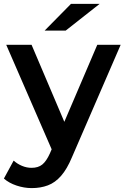

<svg xmlns="http://www.w3.org/2000/svg" viewBox="-37 -764 639 985"><path d="M126 201Q87 201 48 188Q9 175 -17 152L33 60Q52 77 76 87Q100 97 125 97Q159 97 180 80Q201 63 219 23L228 2L-5 -534H125L293 -139L462 -534H582L332 43Q307 103 276.5 138Q246 173 208.5 187Q171 201 126 201ZM192 -607 327 -744H474L300 -607Z"/></svg>

Font: Montserrat Thin SemiBold
Style: Regular
Weight: 600
Version: Version 9.000